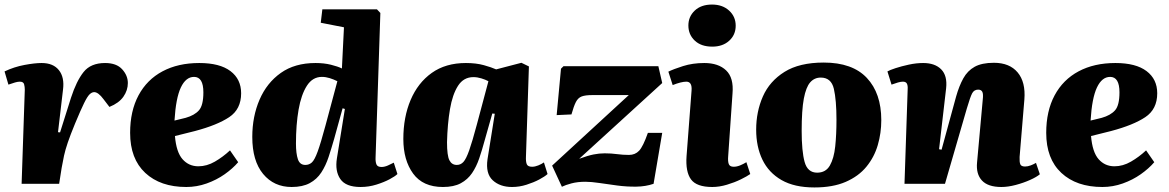

<svg xmlns="http://www.w3.org/2000/svg" viewBox="-23 -808 5139 844"><path d="M86 -414Q86 -426 83 -437.5Q80 -449 64 -449Q55 -449 43 -445.5Q31 -442 14 -436L-3 -494Q39 -514 84.5 -522.5Q130 -531 160 -531Q211 -531 236 -499.5Q261 -468 254 -414L232 -227L241 -226L289 -378Q313 -452 344.5 -491.5Q376 -531 439 -531Q489 -531 514 -503.5Q539 -476 539 -443Q539 -411 519.5 -383Q500 -355 458 -338L432 -372Q409 -403 391 -403Q381 -403 371 -393.5Q361 -384 346.5 -354.5Q332 -325 307 -265Q286 -214 275 -181.5Q264 -149 258.5 -124Q253 -99 248 -70L237 0H72Z M853 -531Q943 -531 990 -495.5Q1037 -460 1037 -398Q1037 -328 984.5 -293Q932 -258 834 -232L746 -210Q752 -139 779.5 -108Q807 -77 849 -77Q886 -77 921.5 -97.5Q957 -118 988 -147L1024 -95Q1000 -67 964.5 -42Q929 -17 885.5 -1.5Q842 14 796 14Q682 14 615.5 -48Q549 -110 549 -224Q549 -320 586 -389Q623 -458 691.5 -494.5Q760 -531 853 -531ZM871 -402Q871 -470 830 -470Q794 -470 772 -423.5Q750 -377 744 -278L793 -290Q832 -301 851.5 -323Q871 -345 871 -402Z M1628 -117Q1627 -98 1631.5 -86Q1636 -74 1654 -74Q1667 -74 1682 -80.5Q1697 -87 1708 -93L1724 -43Q1714 -33 1689.5 -20Q1665 -7 1631.5 3.5Q1598 14 1562 14Q1497 14 1473 -21Q1449 -56 1458 -112L1493 -329L1483 -332L1446 -198Q1434 -156 1421.5 -118Q1409 -80 1389.5 -50Q1370 -20 1338.5 -3Q1307 14 1259 14Q1181 14 1133.5 -43.5Q1086 -101 1086 -206Q1086 -296 1118 -370Q1150 -444 1211.5 -487.5Q1273 -531 1364 -531Q1401 -531 1431.5 -523.5Q1462 -516 1480 -507L1489 -688L1387 -708L1394 -767H1634L1649 -751ZM1319 -83Q1336 -83 1348 -94Q1360 -105 1373.5 -142Q1387 -179 1408 -257L1460 -451Q1444 -459 1426.5 -464.5Q1409 -470 1392 -470Q1351 -470 1326 -431Q1301 -392 1289.5 -326Q1278 -260 1278 -177Q1278 -133 1286.5 -108Q1295 -83 1319 -83Z M2289 -119Q2288 -98 2292.5 -86.5Q2297 -75 2316 -75Q2329 -75 2343.5 -81Q2358 -87 2368 -94L2384 -43Q2372 -32 2347.5 -19Q2323 -6 2291.5 4Q2260 14 2228 14Q2175 14 2143 -15.5Q2111 -45 2120 -108L2152 -308L2141 -309L2107 -189Q2096 -148 2083.5 -111.5Q2071 -75 2052 -47Q2033 -19 2002.5 -2.5Q1972 14 1924 14Q1836 14 1793 -45Q1750 -104 1750 -197Q1750 -293 1782 -368.5Q1814 -444 1875 -487.5Q1936 -531 2025 -531Q2070 -531 2104 -521.5Q2138 -512 2158 -503L2269 -532L2302 -516ZM1985 -83Q2002 -83 2014 -96Q2026 -109 2039.5 -147Q2053 -185 2073 -260L2124 -451Q2111 -458 2093 -463.5Q2075 -469 2058 -469Q2015 -469 1990.5 -431Q1966 -393 1955 -328Q1944 -263 1942 -183Q1942 -124 1952.5 -103.5Q1963 -83 1985 -83Z M2454 -517H2871L2888 -443L2523 -110Q2561 -124 2586 -129Q2611 -134 2635 -134Q2664 -134 2689.5 -130.5Q2715 -127 2742 -127Q2769 -127 2786.5 -145.5Q2804 -164 2825 -224H2888L2850 0Q2815 12 2773.5 12.5Q2732 13 2690.5 7.5Q2649 2 2612.5 -3.5Q2576 -9 2550 -9Q2516 -9 2489.5 -2Q2463 5 2447 13L2404 -80L2741 -390H2579Q2550 -390 2534 -384Q2518 -378 2508.5 -359.5Q2499 -341 2489 -305L2424 -302L2443 -506Z M3003 -696Q3003 -735 3031 -761.5Q3059 -788 3107 -788Q3153 -788 3182 -761.5Q3211 -735 3211 -695Q3211 -655 3182.5 -629Q3154 -603 3108 -603Q3059 -603 3031 -629.5Q3003 -656 3003 -696ZM3017 -410Q3020 -449 2994 -449Q2972 -449 2934 -434L2915 -493Q2937 -504 2979.5 -517.5Q3022 -531 3073 -531Q3135 -531 3169 -498.5Q3203 -466 3197 -397L3178 -122Q3176 -99 3180.5 -87Q3185 -75 3202 -75Q3216 -75 3230.5 -81Q3245 -87 3258 -95L3275 -43Q3261 -33 3233.5 -19.5Q3206 -6 3172.5 4Q3139 14 3108 14Q3039 14 3014.5 -19.5Q2990 -53 2995 -122Z M3557 16Q3469 16 3412.5 -16.5Q3356 -49 3328.5 -106Q3301 -163 3301 -238Q3301 -317 3330.5 -384Q3360 -451 3425.5 -492Q3491 -533 3598 -533Q3724 -533 3787.5 -465.5Q3851 -398 3851 -280Q3851 -223 3835.5 -170Q3820 -117 3785.5 -75Q3751 -33 3694.5 -8.5Q3638 16 3557 16ZM3569 -49Q3607 -49 3625 -80.5Q3643 -112 3648.5 -164.5Q3654 -217 3654 -281Q3654 -368 3642.5 -417.5Q3631 -467 3585 -467Q3557 -467 3538.5 -446Q3520 -425 3510.5 -374.5Q3501 -324 3501 -233Q3501 -143 3514 -96Q3527 -49 3569 -49Z M4548 -42Q4534 -30 4505 -17Q4476 -4 4442 5Q4408 14 4379 14Q4320 14 4293.5 -14.5Q4267 -43 4272 -94L4297 -370Q4300 -395 4295 -404.5Q4290 -414 4277 -414Q4259 -414 4250.5 -398Q4242 -382 4227 -331L4131 0H3953L3967 -416Q3968 -432 3963.5 -440.5Q3959 -449 3946 -449Q3937 -449 3924.5 -445.5Q3912 -442 3896 -436L3878 -494Q3888 -500 3914 -508.5Q3940 -517 3972.5 -524Q4005 -531 4035 -531Q4087 -531 4114.5 -503Q4142 -475 4136 -420L4105 -152L4116 -150L4180 -384Q4193 -430 4211.5 -463.5Q4230 -497 4261.5 -514.5Q4293 -532 4346 -532Q4415 -532 4450.5 -489.5Q4486 -447 4480 -371L4459 -118Q4458 -96 4462 -86Q4466 -76 4483 -76Q4495 -76 4508 -81Q4521 -86 4531 -92Z M4880 -531Q4970 -531 5017 -495.5Q5064 -460 5064 -398Q5064 -328 5011.5 -293Q4959 -258 4861 -232L4773 -210Q4779 -139 4806.5 -108Q4834 -77 4876 -77Q4913 -77 4948.5 -97.5Q4984 -118 5015 -147L5051 -95Q5027 -67 4991.5 -42Q4956 -17 4912.5 -1.5Q4869 14 4823 14Q4709 14 4642.5 -48Q4576 -110 4576 -224Q4576 -320 4613 -389Q4650 -458 4718.5 -494.5Q4787 -531 4880 -531ZM4898 -402Q4898 -470 4857 -470Q4821 -470 4799 -423.5Q4777 -377 4771 -278L4820 -290Q4859 -301 4878.5 -323Q4898 -345 4898 -402Z"/></svg>

Font: Literata 36pt ExtraBold
Style: Italic
Weight: 800
Italic angle: -2°
Designer: Latin by Veronika Burian and Jose Scaglione. Greek by Irene Vlachou. Cyrillic by Vera Evstafieva
Foundry: TypeTogether
Version: Version 3.002